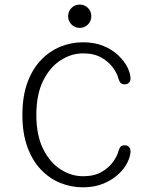

<svg xmlns="http://www.w3.org/2000/svg" viewBox="-20 -810 659 840"><path d="M342.5 9.5Q291.5 9.5 244.2 -9.5Q197 -28.5 159.5 -67.5Q122 -106.5 100 -166.2Q78 -226 78 -307.5Q78 -389 100 -448.8Q122 -508.5 159.5 -547.5Q197 -586.5 244.2 -605.8Q291.5 -625 342.5 -625Q394 -625 433 -608.8Q472 -592.5 498.2 -567.2Q524.5 -542 537.8 -515Q551 -488 551 -466.5Q551 -454.5 543.8 -447.8Q536.5 -441 526.5 -441Q514 -441 508.2 -446.8Q502.5 -452.5 498.5 -465Q493.5 -487 475.2 -512.8Q457 -538.5 424.5 -557.5Q392 -576.5 343.5 -576.5Q292.5 -576.5 245.8 -546.8Q199 -517 169 -457.2Q139 -397.5 139 -307.5Q139 -217.5 169 -157.8Q199 -98 245.8 -68.5Q292.5 -39 343.5 -39Q392 -39 424.5 -57.8Q457 -76.5 475.2 -102.5Q493.5 -128.5 498.5 -150Q502.5 -163 508.2 -168.8Q514 -174.5 526.5 -174.5Q536.5 -174.5 543.8 -167.5Q551 -160.5 551 -148.5Q551 -127 537.8 -99.8Q524.5 -72.5 498 -47.8Q471.5 -23 432.5 -6.8Q393.5 9.5 342.5 9.5ZM329 -688Q307.5 -688 292.8 -703Q278 -718 278 -739Q278 -760.5 292.8 -775.2Q307.5 -790 329 -790Q350 -790 364.8 -775.2Q379.5 -760.5 379.5 -739Q379.5 -718 364.8 -703Q350 -688 329 -688Z"/></svg>

Font: Sono Monospace Light
Style: Regular
Weight: 300
Version: Version 2.112